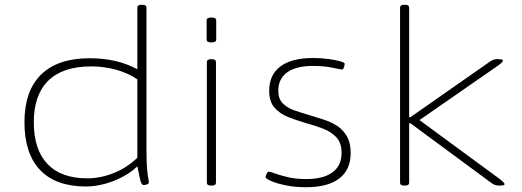

<svg xmlns="http://www.w3.org/2000/svg" viewBox="-20 -772 2178 801"><path d="M339 6Q213 6 147.5 -62.5Q82 -131 82 -262Q82 -393 151.5 -461Q221 -529 354 -529Q469 -529 553 -483V-740Q553 -752 569 -752H575Q591 -752 591 -740V-150Q591 -96 593.5 -68Q596 -40 598.5 -28.5Q601 -17 601 -11Q601 -6 594 -3Q587 0 580 0Q575 0 571.5 -4.5Q568 -9 564 -25.5Q560 -42 553 -78Q527 -53 491 -34Q455 -15 415.5 -4.5Q376 6 339 6ZM344 -28Q400 -28 455.5 -50.5Q511 -73 553 -114V-441Q513 -468 463 -481.5Q413 -495 361 -495Q242 -495 181.5 -435.5Q121 -376 121 -262Q121 -148 178 -88Q235 -28 344 -28Z M859 2Q843 2 843 -10V-513Q843 -525 859 -525H865Q881 -525 881 -513V-10Q881 2 865 2ZM862 -595Q842 -595 842 -607V-687Q842 -699 862 -699Q882 -699 882 -687V-607Q882 -595 862 -595Z M1257 9Q1209 9 1171 1Q1133 -7 1110.5 -17Q1088 -27 1088 -33Q1088 -38 1092.5 -47Q1097 -56 1101 -56Q1106 -56 1126.5 -48.5Q1147 -41 1180.5 -33Q1214 -25 1257 -25Q1329 -25 1367 -53Q1405 -81 1405 -134Q1405 -176 1383.5 -199Q1362 -222 1328.5 -235Q1295 -248 1258 -258Q1220 -269 1184 -283Q1148 -297 1125.5 -322.5Q1103 -348 1103 -393Q1103 -460 1150 -495Q1197 -530 1286 -530Q1319 -530 1349 -526Q1379 -522 1398.5 -516.5Q1418 -511 1418 -506Q1418 -501 1415 -491.5Q1412 -482 1407 -482Q1403 -482 1367 -489.5Q1331 -497 1286 -497Q1216 -497 1178.5 -470.5Q1141 -444 1141 -393Q1141 -360 1159.5 -341Q1178 -322 1208.5 -311.5Q1239 -301 1273 -291Q1303 -282 1333.5 -272Q1364 -262 1388.5 -245.5Q1413 -229 1428 -202Q1443 -175 1443 -134Q1443 -64 1395.5 -27.5Q1348 9 1257 9Z M1665 2Q1649 2 1649 -10V-740Q1649 -752 1665 -752H1671Q1687 -752 1687 -740V-283H1692L2024 -515Q2038 -525 2051 -525H2061Q2078 -525 2078 -519Q2078 -515 2070 -508Q2062 -501 2053 -495L1730 -271L2061 -28Q2085 -10 2085 -4Q2085 2 2069 2H2058Q2045 2 2031 -8L1692 -258H1687V-10Q1687 2 1671 2Z"/></svg>

Font: Asap Expanded Thin
Style: Regular
Weight: 100
Width: 7
Designer: Pablo Cosgaya
Foundry: Omnibus-Type
Version: Version 3.001; ttfautohint (v1.8.4.7-5d5b)